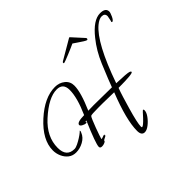

<svg xmlns="http://www.w3.org/2000/svg" viewBox="-169 -841 1206 1206"><g transform="rotate(-45 434.0 -238.5)"><path d="M490 140Q461 140 461 99Q461 3 531 -174L432 -176H392Q329 -176 324 -171Q320 -167 311 -146Q302 -125 292 -98Q282 -71 274.5 -49Q267 -27 267 -21L294 -30Q301 -30 301 -23L295 -25L300 -20Q298 -18 281 -10Q270 -5 270 3Q254 13 237 13Q220 13 220 0Q220 -28 282 -172H273Q275 -168 275 -166Q275 -161 268 -161Q258 -161 244 -168.5Q230 -176 230 -184Q230 -205 296 -206Q344 -313 344 -382Q344 -442 288 -442Q216 -442 120 -355Q33 -276 33 -178Q33 -98 103 -98Q115 -98 133.5 -107Q152 -116 170 -127.5Q188 -139 198.5 -148Q209 -157 206 -157Q209 -157 209 -150L205 -140Q193 -110 161 -92.5Q129 -75 95 -75Q65 -75 44 -91.5Q23 -108 11.5 -134Q0 -160 0 -188Q0 -281 100 -372Q198 -461 291 -461Q329 -461 356.5 -439Q384 -417 384 -380Q384 -321 334 -207L383 -208L543 -206Q554 -238 603 -356Q637 -437 688 -500Q758 -588 819 -588Q868 -588 868 -554Q868 -544 857 -520Q845 -495 835 -495Q831 -495 830 -501Q830 -501 830 -503Q830 -503 830 -502.5Q830 -502 830 -501Q830 -500 831 -500Q831 -500 832.5 -504Q834 -508 835 -515Q840 -537 840 -541Q840 -567 812 -567Q790 -567 761 -543Q673 -470 580 -205Q674 -202 690 -196Q699 -193 699 -187Q699 -174 570 -174Q560 -148 549.5 -113.5Q539 -79 527 -38Q497 65 497 97Q497 105 501 105Q511 105 545 69Q578 32 580 32Q586 32 586 41Q586 59 569.5 82Q553 105 530.5 122.5Q508 140 490 140ZM439 -526Q435 -526 435 -530Q435 -537 442 -540L572 -616Q576 -618 578 -616L647 -540Q649 -538 649 -534Q649 -526 642 -526Q638 -526 622.5 -535.5Q607 -545 590 -557Q573 -569 562 -576Q549 -570 529.5 -561.5Q510 -553 490.5 -545Q471 -537 456.5 -531.5Q442 -526 439 -526Z"/></g></svg>

Font: Petemoss
Style: Regular
Weight: 400
Designer: Robert E. Leuschke
Foundry: Robert E. Leuschke
Version: Version 1.010; ttfautohint (v1.8.3)